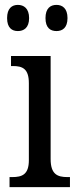

<svg xmlns="http://www.w3.org/2000/svg" viewBox="-20 -765 318 785"><path d="M211 -638C235 -638 256 -651 256 -691C256 -731 235 -745 211 -745C186 -745 166 -731 166 -691C166 -651 186 -638 211 -638ZM53 -638C77 -638 99 -651 99 -691C99 -731 77 -745 53 -745C29 -745 9 -731 9 -691C9 -651 29 -638 53 -638ZM19 0H266V-41H256C215 -41 187 -52 187 -115V-536H25V-495H33C72 -495 98 -484 98 -425V-110C98 -51 70 -41 30 -41H19Z"/></svg>

Font: Noto Serif Myanmar Condensed
Style: Regular
Weight: 400
Width: 3
Designer: Ben Mitchell and the Monotype Design Team
Foundry: Monotype Imaging Inc.
Version: Version 2.106